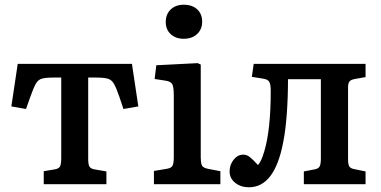

<svg xmlns="http://www.w3.org/2000/svg" viewBox="-20 -779 1610 812"><path d="M165 0V-55L213 -63Q229 -66 234 -75.5Q239 -85 239 -111V-451H207Q174 -451 157.5 -446.5Q141 -442 131 -424Q121 -406 107 -366L90 -318L28 -329L55 -509H538L565 -329L502 -318L485 -369Q472 -407 462 -424.5Q452 -442 435 -446.5Q418 -451 386 -451H353V-107Q353 -84 358 -75Q363 -66 378 -63L430 -54V0Z M757 -615Q723 -615 702 -634.5Q681 -654 681 -686Q681 -719 702 -739Q723 -759 757 -759Q793 -759 814 -739.5Q835 -720 835 -687Q835 -655 813.5 -635Q792 -615 757 -615ZM631 0V-56L685 -65Q704 -68 709.5 -78Q715 -88 715 -115V-375Q715 -411 708.5 -423Q702 -435 679 -438L634 -445L641 -503L816 -512L829 -506V-112Q829 -92 833.5 -80.5Q838 -69 860 -65L912 -55V0Z M1033 13Q998 13 974.5 -6Q951 -25 951 -54Q951 -82 968 -103.5Q985 -125 1009 -125Q1024 -125 1037.5 -114Q1051 -103 1071 -81Q1085 -95 1098 -140Q1125 -231 1125 -394Q1125 -422 1119 -432.5Q1113 -443 1095 -446L1045 -454L1053 -509H1526V-453L1481 -445Q1464 -442 1458 -434.5Q1452 -427 1452 -409V-106Q1452 -84 1457 -75.5Q1462 -67 1477 -64L1526 -54V0H1265V-54L1312 -63Q1327 -66 1332 -75.5Q1337 -85 1337 -110V-444H1198Q1198 -369 1193 -299Q1188 -229 1178 -179Q1142 13 1033 13Z"/></svg>

Font: Literata Medium
Style: Regular
Weight: 500
Designer: Latin by Veronika Burian and Jose Scaglione. Greek by Irene Vlachou. Cyrillic by Vera Evstafieva.
Foundry: TypeTogether
Version: Version 3.103; ttfautohint (v1.8.4.7-5d5b);gftools[0.9.29]